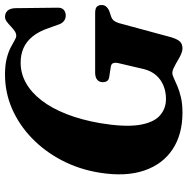

<svg xmlns="http://www.w3.org/2000/svg" viewBox="-10 -744 766 786"><g transform="rotate(-90 373.0 -351.0)"><path d="M460.5 -713.5Q500 -713.5 527 -706.5Q554 -699.5 571.8 -690.2Q589.5 -681 600.8 -674.2Q612 -667.5 620 -667.5Q629.5 -667.5 639.2 -674.2Q649 -681 658.5 -690.2Q668 -699.5 677.8 -706.5Q687.5 -713.5 697 -713.5Q712 -713.5 721.5 -703.8Q731 -694 732.5 -674L734.5 -499Q735 -482 726.8 -474Q718.5 -466 706 -465Q693 -464 683 -470.2Q673 -476.5 667.5 -489L651.5 -533.5Q637.5 -575 616.8 -600.5Q596 -626 569.2 -637.8Q542.5 -649.5 509.5 -649.5Q465.5 -649.5 426.5 -627.8Q387.5 -606 355.2 -564.2Q323 -522.5 299.2 -462.2Q275.5 -402 262 -325Q245.5 -226 254.2 -166.8Q263 -107.5 291.5 -81Q320 -54.5 361 -54.5Q390.5 -54.5 415.5 -64.8Q440.5 -75 458 -95Q475.5 -115 483 -144.5L507 -247Q510.5 -261 507.8 -269.8Q505 -278.5 492.5 -280.5L450 -287Q438.5 -289 434 -296.2Q429.5 -303.5 429.5 -313Q429.5 -327.5 439.5 -336Q449.5 -344.5 469 -344.5H712Q732.5 -344.5 739 -337Q745.5 -329.5 745.5 -317.5Q745.5 -306 737.8 -298Q730 -290 719 -286L698 -279Q687 -275 681.2 -267.5Q675.5 -260 671.5 -247.5L613 -31.5Q605 -6.5 595.2 3.2Q585.5 13 567.5 13Q559 13 548.5 9Q538 5 527.2 -1.2Q516.5 -7.5 505.5 -13.8Q494.5 -20 485 -24.2Q475.5 -28.5 467.5 -28.5Q459 -28.5 445.8 -22.2Q432.5 -16 413.2 -7.8Q394 0.5 367.2 6.8Q340.5 13 304.5 13Q216 13 154.8 -27.5Q93.5 -68 67.8 -143.8Q42 -219.5 59 -326Q72.5 -410 109.5 -480.8Q146.5 -551.5 200.8 -603.8Q255 -656 321.2 -684.8Q387.5 -713.5 460.5 -713.5Z"/></g></svg>

Font: Fraunces
Style: Bold Italic
Weight: 700
Italic angle: -16°
Version: Version 1.000;[b76b70a41]